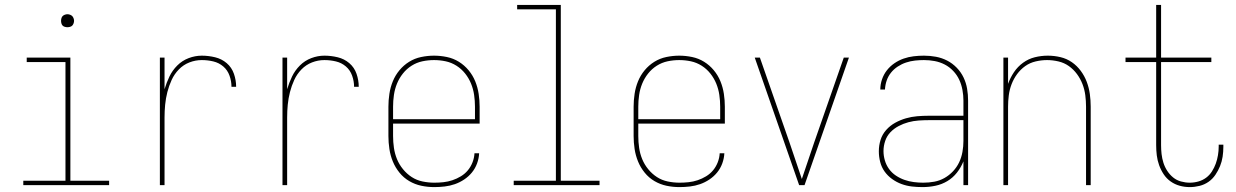

<svg xmlns="http://www.w3.org/2000/svg" viewBox="-20 -755 5040 783"><path d="M75 0V-18H247V-502H89V-520H267V-18H425V0ZM255 -644Q250 -644 244.5 -645.5Q239 -647 235.5 -650.5Q232 -654 230.5 -659.5Q229 -665 229 -670Q229 -675 230.5 -680.5Q232 -686 235.5 -689.5Q239 -693 244.5 -695Q250 -697 255 -697Q260 -697 265.5 -695Q271 -693 274.5 -689.5Q278 -686 280 -680.5Q282 -675 282 -670Q282 -665 280 -659.5Q278 -654 274.5 -650.5Q271 -647 265.5 -645.5Q260 -644 255 -644Z M632 0V-520H651V-391Q659 -418 671 -443Q683 -468 703 -488Q723 -508 749.5 -518Q776 -528 803 -528Q830 -528 857 -521.5Q884 -515 904.5 -497.5Q925 -480 934 -454Q943 -428 943 -401H924Q924 -424 916 -446.5Q908 -469 890.5 -484Q873 -499 850 -504.5Q827 -510 803 -510Q777 -510 752.5 -500.5Q728 -491 709.5 -472Q691 -453 680 -429Q669 -405 662.5 -379.5Q656 -354 653.5 -328Q651 -302 651 -276V0Z M1132 0V-520H1151V-391Q1159 -418 1171 -443Q1183 -468 1203 -488Q1223 -508 1249.5 -518Q1276 -528 1303 -528Q1330 -528 1357 -521.5Q1384 -515 1404.5 -497.5Q1425 -480 1434 -454Q1443 -428 1443 -401H1424Q1424 -424 1416 -446.5Q1408 -469 1390.5 -484Q1373 -499 1350 -504.5Q1327 -510 1303 -510Q1277 -510 1252.5 -500.5Q1228 -491 1209.5 -472Q1191 -453 1180 -429Q1169 -405 1162.5 -379.5Q1156 -354 1153.5 -328Q1151 -302 1151 -276V0Z M1751 8Q1724 8 1698 2.5Q1672 -3 1649 -16.5Q1626 -30 1609 -51Q1592 -72 1582 -96.5Q1572 -121 1568 -147.5Q1564 -174 1564 -200V-320Q1564 -346 1568 -372.5Q1572 -399 1582 -423.5Q1592 -448 1609 -468.5Q1626 -489 1648.5 -503Q1671 -517 1697.5 -522.5Q1724 -528 1750 -528Q1776 -528 1802.5 -522.5Q1829 -517 1851.5 -503Q1874 -489 1891 -468.5Q1908 -448 1918 -423.5Q1928 -399 1932 -372.5Q1936 -346 1936 -320V-251H1583V-200Q1583 -176 1586.5 -152Q1590 -128 1599 -106Q1608 -84 1623.5 -65Q1639 -46 1659 -33Q1679 -20 1703 -15Q1727 -10 1751 -10Q1770 -10 1788.5 -12Q1807 -14 1825 -20Q1843 -26 1859.5 -36Q1876 -46 1888 -60.5Q1900 -75 1907 -93Q1914 -111 1915 -130H1934Q1933 -109 1925.5 -88.5Q1918 -68 1904.5 -51.5Q1891 -35 1873 -23Q1855 -11 1835 -4Q1815 3 1793.5 5.5Q1772 8 1751 8ZM1583 -269H1917V-320Q1917 -344 1913.5 -368Q1910 -392 1901 -414Q1892 -436 1877 -455Q1862 -474 1841.5 -487Q1821 -500 1797.5 -505Q1774 -510 1750 -510Q1726 -510 1702.5 -505Q1679 -500 1658.5 -487Q1638 -474 1623 -455Q1608 -436 1599 -414Q1590 -392 1586.5 -368Q1583 -344 1583 -320Z M2075 0V-18H2247V-717H2089V-735H2267V-18H2425V0Z M2751 8Q2724 8 2698 2.5Q2672 -3 2649 -16.5Q2626 -30 2609 -51Q2592 -72 2582 -96.5Q2572 -121 2568 -147.5Q2564 -174 2564 -200V-320Q2564 -346 2568 -372.5Q2572 -399 2582 -423.5Q2592 -448 2609 -468.5Q2626 -489 2648.5 -503Q2671 -517 2697.5 -522.5Q2724 -528 2750 -528Q2776 -528 2802.5 -522.5Q2829 -517 2851.5 -503Q2874 -489 2891 -468.5Q2908 -448 2918 -423.5Q2928 -399 2932 -372.5Q2936 -346 2936 -320V-251H2583V-200Q2583 -176 2586.5 -152Q2590 -128 2599 -106Q2608 -84 2623.5 -65Q2639 -46 2659 -33Q2679 -20 2703 -15Q2727 -10 2751 -10Q2770 -10 2788.5 -12Q2807 -14 2825 -20Q2843 -26 2859.5 -36Q2876 -46 2888 -60.5Q2900 -75 2907 -93Q2914 -111 2915 -130H2934Q2933 -109 2925.5 -88.5Q2918 -68 2904.5 -51.5Q2891 -35 2873 -23Q2855 -11 2835 -4Q2815 3 2793.5 5.5Q2772 8 2751 8ZM2583 -269H2917V-320Q2917 -344 2913.5 -368Q2910 -392 2901 -414Q2892 -436 2877 -455Q2862 -474 2841.5 -487Q2821 -500 2797.5 -505Q2774 -510 2750 -510Q2726 -510 2702.5 -505Q2679 -500 2658.5 -487Q2638 -474 2623 -455Q2608 -436 2599 -414Q2590 -392 2586.5 -368Q2583 -344 2583 -320Z M3239 0 3058 -520H3079L3200 -173Q3212 -136 3225 -99Q3238 -62 3250 -25Q3262 -62 3275 -99Q3288 -136 3300 -173L3421 -520H3442L3261 0Z M3742 8Q3720 8 3698.5 5.5Q3677 3 3656.5 -4.5Q3636 -12 3618 -25Q3600 -38 3587.5 -55.5Q3575 -73 3569.5 -94.5Q3564 -116 3564 -138Q3564 -162 3571 -184.5Q3578 -207 3594 -225Q3610 -243 3631 -254.5Q3652 -266 3674.5 -272.5Q3697 -279 3720.5 -281Q3744 -283 3768 -283H3909V-345Q3909 -366 3905 -388Q3901 -410 3892 -429.5Q3883 -449 3867.5 -465.5Q3852 -482 3832.5 -492Q3813 -502 3791.5 -506Q3770 -510 3748 -510Q3730 -510 3711.5 -508Q3693 -506 3675 -500Q3657 -494 3641 -483.5Q3625 -473 3613.5 -458.5Q3602 -444 3596 -426.5Q3590 -409 3589 -390H3570Q3570 -411 3577 -431.5Q3584 -452 3597 -468.5Q3610 -485 3627.5 -497Q3645 -509 3665 -516Q3685 -523 3706 -525.5Q3727 -528 3748 -528Q3773 -528 3797 -523.5Q3821 -519 3842.5 -508Q3864 -497 3881.5 -479Q3899 -461 3909.5 -439Q3920 -417 3924 -393Q3928 -369 3928 -345V0H3909V-97Q3899 -72 3882.5 -51Q3866 -30 3843.5 -16.5Q3821 -3 3795 2.5Q3769 8 3742 8ZM3745 -10Q3768 -10 3790 -14Q3812 -18 3831.5 -29Q3851 -40 3866.5 -56.5Q3882 -73 3891.5 -93Q3901 -113 3905 -135.5Q3909 -158 3909 -180V-265H3768Q3747 -265 3726 -263.5Q3705 -262 3684.5 -256.5Q3664 -251 3645 -241Q3626 -231 3611.5 -216Q3597 -201 3590 -180.5Q3583 -160 3583 -139Q3583 -120 3588.5 -101Q3594 -82 3605.5 -66Q3617 -50 3633.5 -39Q3650 -28 3668.5 -21.5Q3687 -15 3706.5 -12.5Q3726 -10 3745 -10Z M4072 0V-520H4091V-413Q4100 -438 4115 -460.5Q4130 -483 4152 -499Q4174 -515 4200 -521.5Q4226 -528 4253 -528Q4279 -528 4304.5 -522Q4330 -516 4351 -501.5Q4372 -487 4387.5 -466Q4403 -445 4412 -421Q4421 -397 4424.5 -371.5Q4428 -346 4428 -320V0H4409V-320Q4409 -343 4406 -366.5Q4403 -390 4394.5 -412Q4386 -434 4372 -453Q4358 -472 4339 -485.5Q4320 -499 4296.5 -504.5Q4273 -510 4250 -510Q4227 -510 4203.5 -504.5Q4180 -499 4161 -485.5Q4142 -472 4128 -453Q4114 -434 4105.5 -412Q4097 -390 4094 -366.5Q4091 -343 4091 -320V0Z M4832 8Q4811 8 4791 2.5Q4771 -3 4754 -15Q4737 -27 4725.5 -44.5Q4714 -62 4707 -81.5Q4700 -101 4697.5 -121.5Q4695 -142 4695 -163V-502H4570V-520H4695V-735H4715V-520H4920V-502H4715V-163Q4715 -145 4717 -127Q4719 -109 4724.5 -91.5Q4730 -74 4740 -58.5Q4750 -43 4764 -31.5Q4778 -20 4796 -15Q4814 -10 4832 -10Q4850 -10 4867.5 -15Q4885 -20 4899 -30.5Q4913 -41 4922.5 -56Q4932 -71 4938 -87.5Q4944 -104 4947 -122Q4950 -140 4950 -157V-165H4969V-156Q4969 -136 4966 -116Q4963 -96 4955.5 -77.5Q4948 -59 4936.5 -42Q4925 -25 4908.5 -13.5Q4892 -2 4872 3Q4852 8 4832 8Z"/></svg>

Font: Iosevka Thin
Style: Regular
Weight: 100
Monospace: yes
Designer: Belleve Invis
Foundry: Belleve Invis
Version: Version 32.5.0; ttfautohint (v1.8.4)